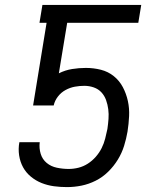

<svg xmlns="http://www.w3.org/2000/svg" viewBox="-20 -755 640 783"><path d="M253 8Q226 8 200 4.5Q174 1 150 -8.5Q126 -18 106 -34.5Q86 -51 74 -73Q62 -95 58 -121.5Q54 -148 59 -175H142Q139 -150 146 -127.5Q153 -105 170.5 -90.5Q188 -76 212 -71Q236 -66 260 -66Q280 -66 300 -71Q320 -76 338 -87.5Q356 -99 370.5 -115.5Q385 -132 394.5 -151Q404 -170 409 -190Q414 -210 418 -229Q421 -250 422.5 -270Q424 -290 421.5 -309.5Q419 -329 412.5 -347Q406 -365 393.5 -378.5Q381 -392 362.5 -398.5Q344 -405 324 -405Q305 -405 285.5 -401.5Q266 -398 247.5 -388Q229 -378 216 -361Q203 -344 199 -325H115L170 -662H141L153 -735H556L544 -662H254L220 -456Q246 -469 274 -473.5Q302 -478 330 -478Q362 -478 391.5 -470.5Q421 -463 444 -444.5Q467 -426 481 -399.5Q495 -373 501.5 -343Q508 -313 506.5 -281.5Q505 -250 500 -218Q495 -189 486 -160Q477 -131 460.5 -104Q444 -77 421 -54.5Q398 -32 370 -18Q342 -4 312.5 2Q283 8 253 8Z"/></svg>

Font: Iosevka Extended Oblique
Style: Regular
Weight: 400
Width: 7
Italic angle: -9°
Monospace: yes
Designer: Belleve Invis
Foundry: Belleve Invis
Version: Version 32.0.1; ttfautohint (v1.8.4)